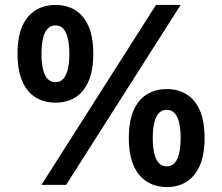

<svg xmlns="http://www.w3.org/2000/svg" viewBox="-20 -749 900 778"><path d="M148 0 612 -729H712L248 0ZM205 -333Q159 -333 124 -354.5Q89 -376 70 -420.5Q51 -465 51 -531Q51 -598 70 -642Q89 -686 124 -707.5Q159 -729 205 -729Q251 -729 285.5 -707.5Q320 -686 339 -642Q358 -598 358 -531Q358 -465 339 -420.5Q320 -376 285.5 -354.5Q251 -333 205 -333ZM205 -416Q225 -416 237 -430Q249 -444 255 -469.5Q261 -495 261 -531Q261 -567 255 -592.5Q249 -618 237 -632Q225 -646 205 -646Q185 -646 172.5 -632Q160 -618 154 -592.5Q148 -567 148 -531Q148 -504 151.5 -482.5Q155 -461 161.5 -446.5Q168 -432 179 -424Q190 -416 205 -416ZM656 9Q610 9 575 -13Q540 -35 521 -79Q502 -123 502 -190Q502 -257 521 -301Q540 -345 575 -366.5Q610 -388 656 -388Q702 -388 736.5 -366.5Q771 -345 790 -301Q809 -257 809 -190Q809 -123 790 -79Q771 -35 736.5 -13Q702 9 656 9ZM656 -75Q675 -75 687.5 -88.5Q700 -102 706 -128Q712 -154 712 -190Q712 -226 706 -251.5Q700 -277 687.5 -290.5Q675 -304 656 -304Q636 -304 623.5 -290.5Q611 -277 605 -251.5Q599 -226 599 -190Q599 -154 605 -128Q611 -102 623.5 -88.5Q636 -75 656 -75Z"/></svg>

Font: Mona Sans ExtraLight
Style: Bold
Weight: 700
Version: Version 2.000